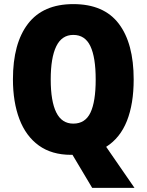

<svg xmlns="http://www.w3.org/2000/svg" viewBox="-20 -745 714 935"><path d="M631 -358Q631 -239 598 -156Q565 -73 497 -30L635 170H429L333 9H326Q232 9 169 -36.5Q106 -82 74.5 -165Q43 -248 43 -359Q43 -534 116.5 -629.5Q190 -725 337 -725Q486 -725 558.5 -629.5Q631 -534 631 -358ZM227 -358Q227 -252 254 -197.5Q281 -143 337 -143Q395 -143 420.5 -196.5Q446 -250 446 -358Q446 -466 420 -520.5Q394 -575 337 -575Q281 -575 254 -519.5Q227 -464 227 -358Z"/></svg>

Font: Noto Sans Myanmar UI Condensed Black
Style: Regular
Weight: 900
Width: 3
Designer: Monotype Design Team
Foundry: Monotype Imaging Inc.
Version: Version 2.103; ttfautohint (v1.8.4.7-5d5b)